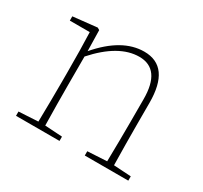

<svg xmlns="http://www.w3.org/2000/svg" viewBox="-108 -630 820 776"><g transform="rotate(30 302.0 -242.0)"><path d="M486 -25 567 -20V0H364V-20L454 -25Q456 -127 456 -210V-316Q456 -456 356 -456Q261 -456 163 -346V-210Q163 -127 165 -25L246 -20V0H43V-20L133 -25Q135 -129 135 -210V-255Q135 -366 132 -442H39V-462L151 -474L161 -468L163 -371Q260 -484 363 -484Q484 -484 484 -315V-210Q484 -127 486 -25Z"/></g></svg>

Font: TypoPRO Source Serif Pro
Style: Regular
Weight: 200
Designer: Frank Grießhammer
Foundry: Adobe Systems Incorporated
Version: Version 1.017;PS (version unavailable);hotconv 1.0.79;makeot